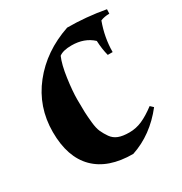

<svg xmlns="http://www.w3.org/2000/svg" viewBox="-161 -785 870 918"><g transform="rotate(-30 274.0 -325.5)"><path d="M493 -144 509 -129Q426 -23 311 15Q174 15 102 -57Q30 -129 30 -267.5Q30 -406 114 -512Q198 -618 339 -666Q443 -666 548 -647L547 -623Q520 -623 498 -614Q469 -535 469 -456H442Q432 -494 430 -540Q385 -582 314 -582Q267 -582 245 -565Q228 -526 218.5 -458Q209 -390 209 -344Q209 -298 210 -274Q211 -250 214.5 -215.5Q218 -181 227 -161Q236 -141 250 -121Q264 -101 287 -92Q310 -83 347 -83Q384 -83 418 -98Q452 -113 493 -144Z"/></g></svg>

Font: Almendra
Style: Bold
Weight: 700
Designer: Ana Sanfelippo
Foundry: Ana Sanfelippo
Version: Version 1.004